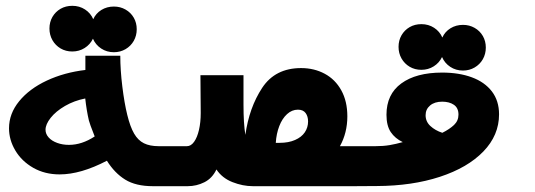

<svg xmlns="http://www.w3.org/2000/svg" viewBox="-20 -640 1840 660"><path d="M347.5 -87.5Q257.5 -40.5 185 -40.5Q134 -40.5 94.2 -63.2Q54.5 -86 32.8 -122.5Q11 -159 11 -199Q11 -249.5 46 -292.2Q81 -335 141 -363Q201 -391 273.5 -399.5V-448.5H393.5Q393.5 -399.5 400.5 -342.5Q407.5 -285.5 417.5 -245Q427.5 -204 441 -180.8Q454.5 -157.5 474.8 -147.5Q495 -137.5 525.5 -137.5H602V0H505.5Q447 0 410.5 -22.5Q374 -45 347.5 -87.5ZM217 -142Q261.5 -142 305.5 -171Q287.5 -216.5 285.5 -226Q277.5 -260.5 273 -301.5Q235 -294 203.5 -275.8Q172 -257.5 154.2 -235Q136.5 -212.5 136.5 -194Q136.5 -179.5 147.2 -167.5Q158 -155.5 176.5 -148.8Q195 -142 217 -142ZM150 -542Q150 -564 160.2 -581.8Q170.5 -599.5 188.2 -609.8Q206 -620 228.5 -620Q253 -620 272.2 -607.5Q291.5 -595 300.5 -574Q309.5 -594 328.5 -605.8Q347.5 -617.5 371.5 -617.5Q393.5 -617.5 411.5 -607.2Q429.5 -597 439.8 -579.2Q450 -561.5 450 -539.5Q450 -517.5 439.8 -499.5Q429.5 -481.5 411.5 -471Q393.5 -460.5 371.5 -460.5Q347 -460.5 327.8 -473.2Q308.5 -486 299.5 -507Q290 -487 271 -475Q252 -463 228.5 -463Q206 -463 188.2 -473.5Q170.5 -484 160.2 -502Q150 -520 150 -542Z M595.5 -137.5H622.5Q636.5 -137.5 647.2 -152.5Q658 -167.5 664 -193.5Q670 -219.5 670 -251.5L669 -381.5H817V-280.5Q817 -214 823.5 -176.5Q836.5 -270 881.2 -338Q926 -406 1015 -406Q1060 -406 1096.2 -386.5Q1132.5 -367 1153.2 -329.5Q1174 -292 1174 -240Q1174 -183.5 1148.5 -137.5H1199L1201.5 0H849.5Q814.5 0 779 -14Q743.5 -28 724 -57.5Q709.5 -27 682.5 -13.5Q655.5 0 625 0H595.5ZM941.5 -149Q972 -149 994.2 -158.8Q1016.5 -168.5 1027.8 -185.2Q1039 -202 1039 -222.5Q1039 -240 1030.5 -251.5Q1022 -263 1004 -263Q983.5 -263 966.8 -247.8Q950 -232.5 940 -206.5Q930 -180.5 928 -149Z M1198.5 -137.5H1270.5Q1297.5 -137.5 1319.5 -141.2Q1341.5 -145 1364.5 -151.5Q1338 -164 1323.2 -186Q1308.5 -208 1308.5 -245.5Q1308.5 -316 1359.5 -353.2Q1410.5 -390.5 1500 -390.5Q1558 -390.5 1602 -374.2Q1646 -358 1670.8 -325.8Q1695.5 -293.5 1695.5 -247Q1695.5 -175 1641.5 -119.2Q1587.5 -63.5 1492 -32.2Q1396.5 -1 1276 -0.5L1198.5 0ZM1500.5 -183.5Q1525.5 -196 1540.8 -210.5Q1556 -225 1556 -246Q1556 -269 1540.2 -279.8Q1524.5 -290.5 1500 -290.5Q1474 -290.5 1458.5 -277.5Q1443 -264.5 1443 -244Q1443 -222 1459.5 -206.8Q1476 -191.5 1500.5 -183.5ZM1350 -479Q1350 -501 1360.2 -518.8Q1370.5 -536.5 1388.2 -546.8Q1406 -557 1428.5 -557Q1453 -557 1472.2 -544.5Q1491.5 -532 1500.5 -511Q1509.5 -531 1528.5 -542.8Q1547.5 -554.5 1571.5 -554.5Q1593.5 -554.5 1611.5 -544.2Q1629.5 -534 1639.8 -516.2Q1650 -498.5 1650 -476.5Q1650 -454.5 1639.8 -436.5Q1629.5 -418.5 1611.5 -408Q1593.5 -397.5 1571.5 -397.5Q1547 -397.5 1527.8 -410.2Q1508.5 -423 1499.5 -444Q1490 -424 1471 -412Q1452 -400 1428.5 -400Q1406 -400 1388.2 -410.5Q1370.5 -421 1360.2 -439Q1350 -457 1350 -479Z"/></svg>

Font: JuliaMono Black
Style: Regular
Weight: 900
Monospace: yes
Designer: cormullion
Foundry: corm
Version: Version 0.054; ttfautohint (v1.8.4)